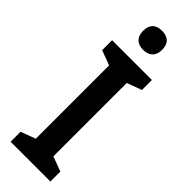

<svg xmlns="http://www.w3.org/2000/svg" viewBox="-304 -939 955 955"><g transform="rotate(45 174.0 -461.5)"><path d="M177 -923C137 -923 110 -904 110 -856C110 -809 138 -789 177 -789C216 -789 244 -809 244 -856C244 -904 216 -923 177 -923ZM314 0V-70L236 -99V-615L314 -644V-714H34V-644L112 -615V-99L34 -70V0Z"/></g></svg>

Font: Noto Sans Ethiopic SemiCondensed SemiBold
Style: Regular
Weight: 600
Width: 4
Designer: Monotype Design Team
Foundry: Monotype Imaging Inc.
Version: Version 2.102